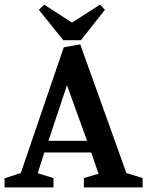

<svg xmlns="http://www.w3.org/2000/svg" viewBox="-25 -820 644 840"><path d="M-5 0V-40L66 -63L254 -613L326 -626L528 -63L599 -41V0H342V-41L406 -60L374 -153H169L140 -62L209 -41V0ZM187 -204H356L268 -447ZM252 -644 145 -777 168 -800 290 -721 413 -800 434 -777 329 -644Z"/></svg>

Font: Manuale SemiBold
Style: Regular
Weight: 600
Version: Version 1.002